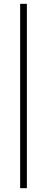

<svg xmlns="http://www.w3.org/2000/svg" viewBox="-20 -750 245 1000"><path d="M85 230V-730H120V230Z"/></svg>

Font: TitilliumWeb ExtraLight
Style: Regular
Weight: 400
Designer: Mohamed Gaber, Accademia di Belle Arti di Urbino and others
Foundry: Kief Type Foundry, Accademia di Belle Arti di Urbino and others
Version: Version 3.000; ttfautohint (v1.8.2)